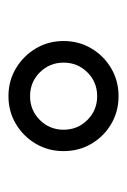

<svg xmlns="http://www.w3.org/2000/svg" viewBox="56 -458 296 447"><g transform="rotate(-90 203.5 -234.0)"><path d="M75.7 -233.4Q75.7 -269 92.8 -298.1Q109.9 -327.1 138.9 -344.5Q168 -361.8 203.6 -361.8Q239.3 -361.8 268.3 -344.5Q297.4 -327.1 314.7 -298.1Q332 -269 332 -233.4Q332 -197.8 314.7 -168.7Q297.4 -139.6 268.3 -122.6Q239.3 -105.5 203.6 -105.5Q168 -105.5 138.9 -122.6Q109.9 -139.6 92.8 -168.7Q75.7 -197.8 75.7 -233.4ZM125.5 -233.4Q125.5 -200.7 148.2 -178Q170.9 -155.3 203.6 -155.3Q236.3 -155.3 259 -178Q281.7 -200.7 281.7 -233.4Q281.7 -266.1 259 -288.8Q236.3 -311.5 203.6 -311.5Q170.9 -311.5 148.2 -288.8Q125.5 -266.1 125.5 -233.4Z"/></g></svg>

Font: Vazirmatn FD ExtraLight
Style: Regular
Weight: 200
Designer: Saber Rastikerdar
Foundry: Saber Rastikerdar
Version: Version 33.003